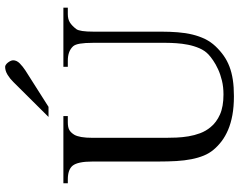

<svg xmlns="http://www.w3.org/2000/svg" viewBox="-113 -821 949 763"><g transform="rotate(-90 361.5 -439.5)"><path d="M687 -644.5Q666.5 -644.5 653.3 -636Q640.1 -627.4 627.4 -610.8Q617.2 -597.2 617.2 -542V-272.5Q617.2 -238.3 614.7 -207.3Q612.3 -176.3 605.7 -149.2Q599.1 -122.1 587.9 -99.1Q576.7 -76.2 559.1 -57.6Q541 -38.6 521.5 -24.9Q502 -11.2 478.5 -2.2Q455.1 6.8 426.3 11.2Q397.5 15.6 360.8 15.6Q318.8 15.6 285.6 9.5Q252.4 3.4 226.8 -7.6Q201.2 -18.6 181.9 -33.2Q162.6 -47.9 148.4 -64.9Q133.8 -82 124.8 -104Q115.7 -126 110.4 -153.1Q105 -180.2 103 -213.1Q101.1 -246.1 101.1 -285.6V-545.4Q101.1 -576.2 96.9 -595.7Q92.8 -615.2 84.5 -625.5Q68.8 -644.5 29.8 -644.5H14.6V-662.1H281.7V-644.5H256.8Q236.8 -644.5 226.3 -638.4Q215.8 -632.3 207.5 -618.7Q201.7 -608.9 198.5 -591.1Q195.3 -573.2 195.3 -545.4V-256.3Q195.3 -236.3 196.3 -212.6Q197.3 -189 201.2 -165.3Q205.1 -141.6 213.6 -118.7Q222.2 -95.7 237.8 -77.1Q256.8 -53.7 288.1 -39.8Q319.3 -25.9 367.7 -25.9Q397.5 -25.9 422.6 -32Q447.8 -38.1 467.8 -47.4Q487.8 -56.6 502.7 -66.9Q517.6 -77.1 526.4 -85.4Q542 -100.1 551.3 -121.6Q560.5 -143.1 565.2 -166.7Q569.8 -190.4 571.3 -213.4Q572.8 -236.3 572.8 -253.4V-545.4Q572.8 -576.2 569.6 -595.7Q566.4 -615.2 559.1 -623.5Q539.6 -644.5 502.4 -644.5H477.5V-662.1H712.4V-644.5ZM278.3 -721.2 417 -860.8Q429.7 -874 445.6 -883.8Q461.4 -893.6 477.5 -893.6Q481.4 -893.6 485.8 -890.6Q490.2 -887.7 494.1 -882.8Q498 -877.9 500.7 -872.3Q503.4 -866.7 503.4 -861.8Q503.4 -847.7 491 -835.4Q478.5 -823.2 462.9 -813L318.4 -721.2Z"/></g></svg>

Font: Tai Heritage Pro
Style: Regular
Weight: 400
Designer: Faah Baccam, Walt Agee, Victor Gaultney, Annie Olsen
Foundry: SIL International
Version: Version 2.600